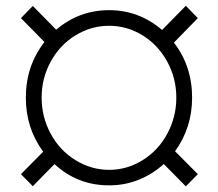

<svg xmlns="http://www.w3.org/2000/svg" viewBox="-20 -638 763 671"><path d="M552.2 -64.9Q514.2 -29.8 465.3 -10Q416.5 9.8 361.3 9.8Q251 9.8 170.4 -64.5L94.7 12.7L53.2 -29.3L130.9 -107.9Q70.3 -189.9 70.3 -296.9Q70.3 -407.7 135.3 -491.2L53.2 -574.7L94.7 -617.2L176.3 -534.2Q256.8 -602.5 361.3 -602.5Q465.8 -602.5 546.4 -533.2L629.4 -617.7L671.4 -574.7L587.9 -489.3Q651.4 -406.2 651.4 -296.9Q651.4 -191.9 591.8 -109.4L671.4 -29.3L629.4 13.2ZM125.5 -296.9Q125.5 -229.5 157 -170.9Q188.5 -112.3 243.7 -78.4Q298.8 -44.4 361.3 -44.4Q424.3 -44.4 479 -78.6Q533.7 -112.8 564.9 -171.1Q596.2 -229.5 596.2 -296.9Q596.2 -364.7 564.2 -423.1Q532.2 -481.4 478 -514.6Q423.8 -547.9 361.3 -547.9Q298.8 -547.9 244.1 -514.6Q189.5 -481.4 157.5 -423.1Q125.5 -364.7 125.5 -296.9Z"/></svg>

Font: TypoPRO Roboto
Style: Regular
Weight: 300
Designer: Google
Version: Version 2.136; 2016